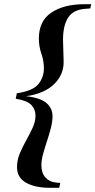

<svg xmlns="http://www.w3.org/2000/svg" viewBox="-20 -735 454 914"><path d="M218 159Q146 159 103.5 134.5Q61 110 61 61Q61 26 74.5 -5.5Q88 -37 105 -67.5Q122 -98 135.5 -127Q149 -156 149 -185Q149 -214 129.5 -235Q110 -256 55 -265L60 -291Q136 -302 162.5 -334.5Q189 -367 189 -410Q189 -445 177 -479.5Q165 -514 165 -552Q165 -635 224.5 -675Q284 -715 382 -715H414L410 -695L386 -693Q329 -689 304.5 -651.5Q280 -614 280 -545Q280 -521 281.5 -492Q283 -463 283 -440Q283 -378 236.5 -333.5Q190 -289 104 -277Q170 -270 200 -245.5Q230 -221 230 -182Q230 -156 222 -125Q214 -94 203.5 -62.5Q193 -31 185 -1.5Q177 28 177 51Q177 88 196 109.5Q215 131 246 134L267 136L262 159Z"/></svg>

Font: DM Serif Display
Style: Italic
Weight: 400
Italic angle: -12°
Designer: Colophon Foundry, Frank Grießhammer
Foundry: Colophon Foundry
Version: Version 5.100; ttfautohint (v1.8.2)